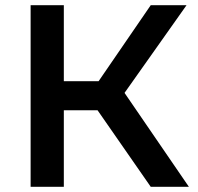

<svg xmlns="http://www.w3.org/2000/svg" viewBox="-20 -720 762 740"><path d="M561 0 356 -295H226V0H98V-700H226V-407H360L561 -700H699L460 -362L708 0Z"/></svg>

Font: Montserrat SemiBold
Style: Regular
Weight: 600
Designer: Julieta Ulanovsky
Foundry: Julieta Ulanovsky
Version: Version 9.000; ttfautohint (v1.8.4.7-5d5b)